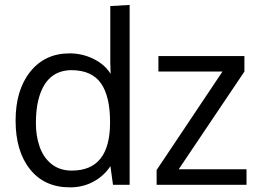

<svg xmlns="http://www.w3.org/2000/svg" viewBox="-20 -769 1077 799"><path d="M1005.9 0H631.8V-61.5L905.8 -471.2H639.2V-535.6H997.1V-471.2L723.6 -64.5H1005.9ZM271 10.7Q165 10.7 105 -64.5Q44.9 -139.6 44.9 -267.1Q44.9 -394.5 106 -470.7Q167 -546.9 269.5 -546.9Q323.2 -546.9 370.1 -523.4Q417 -500 440.4 -461.4L439 -507.8V-743.7L519.5 -748.5V0H450.2L439.5 -77.6Q413.1 -37.1 369.1 -13.2Q325.2 10.7 271 10.7ZM278.8 -59.1Q438 -59.1 438 -258.8Q438.5 -367.2 400.4 -421.9Q362.3 -476.6 277.8 -477.1Q168.9 -476.6 138.7 -349.6Q129.9 -312.5 129.4 -258.8Q128.9 -205.1 144.5 -159.7Q160.2 -113.8 194.3 -86.4Q228.5 -59.1 278.8 -59.1Z"/></svg>

Font: Oxygen-Regular
Style: Regular
Weight: 400
Designer: Vernon Adams
Foundry: Vernon Adams
Version: Version Release 0.2.3 webfont; ttfautohint (v0.93.3-1d66) -l